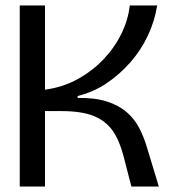

<svg xmlns="http://www.w3.org/2000/svg" viewBox="-20 -680 624 700"><path d="M52 0V-660H144V-353Q210 -362 264 -392Q318 -422 358.5 -465Q399 -508 423.5 -559Q448 -610 453 -660H553Q544 -603 519 -550Q494 -497 455 -452.5Q416 -408 368 -376Q320 -344 263 -330V-323Q326 -324 369.5 -310Q413 -296 441.5 -271.5Q470 -247 487.5 -213.5Q505 -180 516 -142L559 0H459L430 -112Q416 -167 391 -203Q366 -239 322 -257Q278 -275 204 -275H144V0Z"/></svg>

Font: Bricolage Grotesque 96pt
Style: Regular
Weight: 400
Version: Version 1.001;gftools[0.9.33.dev8+g029e19f]